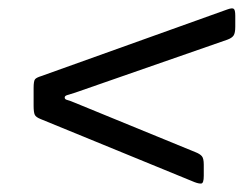

<svg xmlns="http://www.w3.org/2000/svg" viewBox="-20 -620 600 457"><path d="M158 -375.5Q145 -381 139.5 -382.2Q134 -383.5 134 -388Q134 -392 140.5 -393.8Q147 -395.5 159 -399.5L521 -525.5Q532 -529.5 536 -535.5Q540 -541.5 540 -556.5V-582.5Q540 -597 536 -599.2Q532 -601.5 521 -597.5L78.5 -439Q67 -435.5 63.5 -431.5Q60 -427.5 60 -410.5V-368.5Q60 -352.5 62.8 -346.8Q65.5 -341 77 -336.5L443 -186.5Q453.5 -182.5 459.2 -183.2Q465 -184 465 -201.5V-228Q465 -243 460.5 -248.2Q456 -253.5 446 -257.5Z"/></svg>

Font: Besley Medium
Style: Italic
Weight: 500
Italic angle: -13°
Designer: Owen Earl
Foundry: indestructible type*
Version: Version 2.001